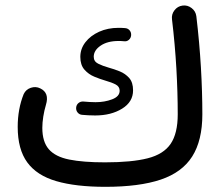

<svg xmlns="http://www.w3.org/2000/svg" viewBox="-20 -662 836 720"><path d="M46.4 -186Q46.4 -253.4 68.8 -309.1Q77.1 -326.7 95.7 -332.8Q114.3 -338.9 130.9 -330.6Q166 -314 152.3 -269Q146 -248 142.3 -224.9Q138.7 -201.7 138.7 -182.6Q138.7 -130.4 163.1 -102.3Q187.5 -74.2 239.5 -63.7Q291.5 -53.2 374 -53.2Q474.1 -53.2 533.7 -68.4Q593.3 -83.5 619.9 -122.6Q646.5 -161.6 646.5 -233.4Q646.5 -314.5 641.4 -405Q636.2 -495.6 625 -589.4Q622.6 -608.4 634.3 -623.5Q646 -638.7 664.6 -641.1Q683.1 -643.6 698.5 -631.8Q713.9 -620.1 716.3 -601.1Q728 -502.4 733.4 -409.9Q738.8 -317.4 738.8 -233.4Q738.8 -135.3 700.9 -75.4Q663.1 -15.6 582.8 11.5Q502.4 38.6 375 38.6Q264.2 38.6 191.2 17.3Q118.2 -3.9 82.3 -53Q46.4 -102.1 46.4 -186ZM471.7 -529.3Q470.7 -519 463.1 -512.5Q455.6 -505.9 445.3 -507.3Q439.9 -507.8 434.8 -508.1Q429.7 -508.3 424.3 -508.3Q382.8 -508.3 357.2 -490.7Q331.5 -473.1 331.5 -449.2Q331.5 -431.6 347.9 -423.3Q364.3 -415 388.2 -408.2Q408.2 -402.8 429.2 -394.3Q450.2 -385.7 464.6 -369.4Q479 -353 479 -323.2Q479 -279.8 437.7 -254.4Q396.5 -229 336.9 -229Q323.7 -229 311.3 -229.7Q298.8 -230.5 287.6 -231.4Q277.3 -232.4 271 -240.2Q264.6 -248 265.6 -258.8Q266.6 -269.5 274.7 -275.9Q282.7 -282.2 293.5 -281.2Q304.7 -280.3 315.9 -279.5Q327.1 -278.8 338.4 -278.8Q372.6 -278.8 400.6 -289.6Q428.7 -300.3 428.7 -321.8Q428.7 -337.4 413.8 -345.2Q398.9 -353 376 -359.4Q356 -365.2 334 -374.3Q312 -383.3 296.6 -400.9Q281.2 -418.5 281.2 -448.7Q281.2 -479 300.3 -503.7Q319.3 -528.3 351.8 -543Q384.3 -557.6 424.3 -557.6Q429.7 -557.6 436 -557.4Q442.4 -557.1 449.2 -556.6Q460 -555.7 466.3 -547.9Q472.7 -540 471.7 -529.3Z"/></svg>

Font: Mikhak Medium
Style: Regular
Weight: 500
Designer: Amin Abedi
Version: Version 3.3